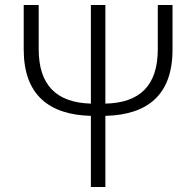

<svg xmlns="http://www.w3.org/2000/svg" viewBox="-20 -749 787 769"><path d="M612 -729V-552C612 -407 541 -337 402 -334V-729H344V-334C206 -338 135 -408 135 -552V-729H75V-550C75 -371 175 -289 344 -285V0H402V-285C572 -289 671 -370 671 -550V-729Z"/></svg>

Font: Noto Sans JP Light
Style: Regular
Weight: 300
Designer: Ryoko NISHIZUKA (kana & ideographs); Paul D. Hunt (Latin, Greek & Cyrillic); Wenlong ZHANG (bopomofo); Sandoll Communica
Foundry: Adobe Systems Incorporated
Version: Version 1.004;PS 1.004;hotconv 1.0.82;makeotf.lib2.5.63406